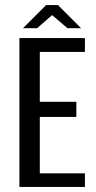

<svg xmlns="http://www.w3.org/2000/svg" viewBox="-20 -742 380 762"><path d="M57 0V-591H317V-536H138V-338H283V-278H138V-54H317V0ZM71 -630 163 -722H210L302 -630H248L187 -682L127 -630Z"/></svg>

Font: Alumni Sans Thin Medium
Style: Regular
Weight: 500
Version: Version 1.018